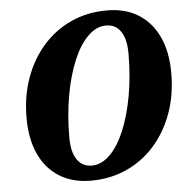

<svg xmlns="http://www.w3.org/2000/svg" viewBox="-52 -757 804 824"><g transform="rotate(-5 350.0 -345.0)"><path d="M307 16Q228.8 16 172 -19.2Q115.2 -54.4 85 -119.7Q54.8 -185 54.8 -275.8Q54.8 -370 83.2 -448.4Q111.6 -526.8 162.9 -584.7Q214.2 -642.6 284.2 -674.3Q354.2 -706 438.2 -706Q517.2 -706 573.6 -670.8Q630 -635.6 660.2 -570.4Q690.4 -505.2 690.4 -414.2Q690.4 -320 662 -241.6Q633.6 -163.2 582.3 -105.3Q531 -47.4 461 -15.7Q391 16 307 16ZM316.6 -48.2Q357.8 -48.2 394.1 -83.8Q430.4 -119.4 457.3 -183.2Q484.2 -247 499.5 -331.7Q514.8 -416.4 514.8 -514Q514.8 -575.6 492.4 -608.7Q470 -641.8 428.6 -641.8Q387.4 -641.8 351.1 -606.2Q314.8 -570.6 287.9 -506.8Q261 -443 245.7 -358.7Q230.4 -274.4 230.4 -176Q230.4 -114.4 252.8 -81.3Q275.2 -48.2 316.6 -48.2Z"/></g></svg>

Font: Platypi Light
Style: Italic
Weight: 300
Italic angle: -13°
Designer: David Sargent
Foundry: Bolt Cutter Type
Version: Version 1.200